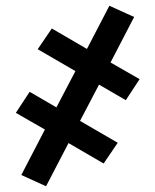

<svg xmlns="http://www.w3.org/2000/svg" viewBox="-20 -486 540 667"><path d="M140 161 54 122 136 -36 35 -94 83 -167 176 -113 242 -239 111 -315 160 -387 282 -316 360 -466 446 -427 364 -269 465 -211 417 -138 324 -192 258 -66 389 10 340 82 218 11Z"/></svg>

Font: Iosevka Term Curly
Style: Bold
Weight: 700
Designer: Belleve Invis
Foundry: Belleve Invis
Version: Version 32.3.0